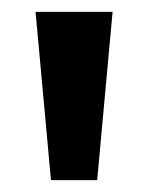

<svg xmlns="http://www.w3.org/2000/svg" viewBox="-20 -710 250 324"><path d="M66 -406 40 -690H170L144 -406Z"/></svg>

Font: Radio Canada Big Medium
Style: Regular
Weight: 500
Designer: Étienne Aubert Bonn
Foundry: Coppers and Brasses
Version: Version 1.001